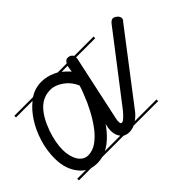

<svg xmlns="http://www.w3.org/2000/svg" viewBox="-73 -443 574 574"><g transform="rotate(-45 214.5 -155.5)"><path d="M335 -14H231Q220 -9 209 -9Q198 -9 189 -14H98Q87 -11 75 -11Q63 -11 52 -14H0V-21H37Q27 -27 19 -37Q8 -50 1.5 -68.5Q-5 -87 -5 -112Q-5 -146 5.5 -179.5Q16 -213 34 -240Q50 -264 70 -280H0V-287H79Q102 -302 129 -302Q152 -302 173 -292Q178 -290 183 -287H221Q223 -289 225 -292Q229 -297 235 -297Q245 -297 249 -292Q252 -290 253 -287H335V-280H254V-275L209 -66Q207 -58 208 -51Q208 -46 212 -45Q216 -44 224 -51Q232 -58 241 -69L401 -277Q408 -285 414 -285Q420 -285 427 -279Q434 -273 434 -266Q434 -260 429 -256L269 -47Q257 -30 243 -21H335ZM192 -185Q196 -195 198 -200.5Q200 -206 202 -213Q192 -237 171.5 -251.5Q151 -266 131 -266Q101 -266 79.5 -244.5Q58 -223 43 -181Q30 -144 30 -112Q30 -100 33 -87.5Q36 -75 41.5 -66Q47 -57 55 -52Q63 -47 73 -47Q92 -47 109.5 -59.5Q127 -72 142 -92Q157 -112 170 -136.5Q183 -161 192 -185ZM172 -51Q172 -64 176 -77Q148 -37 117 -21H182Q172 -33 172 -51ZM215 -259Q215 -262 216 -268Q217 -273 218 -280H193Q204 -271 215 -259Z"/></g></svg>

Font: Gruenewald VA 3. Klasse
Style: Regular
Weight: 400
Designer: Peter Wiegel
Foundry: Peter Wiegel, nach dem Schriftentwurf von Dr. H. Gr¸newald
Version: Version 0.007